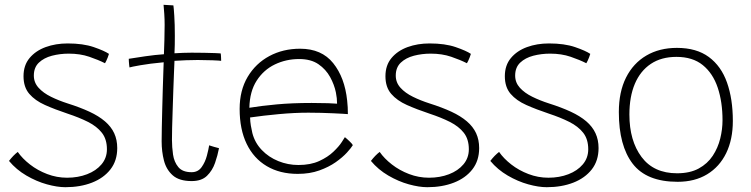

<svg xmlns="http://www.w3.org/2000/svg" viewBox="-20 -738 3129 800"><path d="M252.5 42Q218.5 42 175.2 30Q132 18 90 -6.5Q48 -31 17.5 -67.5Q21.5 -72.5 26 -78Q30.5 -83.5 35.5 -88.5Q40.5 -93.5 45.2 -97.8Q50 -102 54 -105Q73 -77.5 104.8 -52.8Q136.5 -28 176.5 -12.8Q216.5 2.5 259.5 2.5Q305 2.5 342.8 -12Q380.5 -26.5 403 -53.2Q425.5 -80 425.5 -116Q425.5 -158 404.5 -184.8Q383.5 -211.5 346.8 -230Q310 -248.5 261.5 -264.5Q209 -282 167.5 -300.5Q126 -319 102 -347Q78 -375 78 -420.5Q78 -466 103.2 -496.2Q128.5 -526.5 170.2 -541.8Q212 -557 262 -557Q326 -557 370.5 -541.8Q415 -526.5 434 -513.5Q432 -506.5 429 -498.8Q426 -491 423 -484.8Q420 -478.5 417.5 -474.5Q390 -488.5 352 -501.5Q314 -514.5 266.5 -514.5Q230 -514.5 196.5 -505.8Q163 -497 142 -477Q121 -457 121 -423Q121 -394 140.8 -372.2Q160.5 -350.5 192.5 -334.8Q224.5 -319 262 -307Q314 -290.5 352.8 -272.5Q391.5 -254.5 417.2 -232.5Q443 -210.5 455.8 -183Q468.5 -155.5 468.5 -121Q468.5 -68.5 440.2 -32.2Q412 4 363.2 23Q314.5 42 252.5 42Z M892.5 -120.5Q887 -91 876 -59.2Q865 -27.5 842.5 -5.5Q820 16.5 778.5 16.5Q727 16.5 700 -7.2Q673 -31 663.2 -68.8Q653.5 -106.5 653.5 -149Q653.5 -171 654.2 -206.8Q655 -242.5 656 -284Q657 -325.5 658.2 -365Q659.5 -404.5 660.5 -435Q661.5 -465.5 662 -478.5Q603 -473 565 -466.2Q527 -459.5 519.5 -457Q519 -460.5 518.2 -467.2Q517.5 -474 517 -481.2Q516.5 -488.5 516.5 -493Q543.5 -497.5 585 -503.5Q626.5 -509.5 663 -512Q664 -539.5 665 -571.5Q666 -603.5 666 -634Q666 -658 664.5 -679.8Q663 -701.5 661.5 -718L702.5 -715.5Q704 -706 706.2 -671.8Q708.5 -637.5 708.5 -588.5Q708.5 -573.5 708.2 -551.2Q708 -529 707 -516Q721 -517 742.8 -517.8Q764.5 -518.5 778.5 -518.5Q804.5 -518.5 830.8 -518Q857 -517.5 876.2 -516.8Q895.5 -516 899.5 -515.5Q900.5 -512 901 -500.2Q901.5 -488.5 901.5 -484.5Q896.5 -485.5 865.8 -486.8Q835 -488 804 -488Q781.5 -488 755 -487Q728.5 -486 707 -484.5Q706.5 -469 705 -436.5Q703.5 -404 702.2 -363.2Q701 -322.5 699.5 -281.5Q698 -240.5 697.2 -206.5Q696.5 -172.5 696.5 -155Q696.5 -125 701 -94Q705.5 -63 723 -41.8Q740.5 -20.5 778.5 -20.5Q805 -20.5 820 -41.5Q835 -62.5 842 -89.2Q849 -116 851.5 -132.5Q853.5 -132 859.2 -130Q865 -128 872.2 -126Q879.5 -124 885.2 -122.5Q891 -121 892.5 -120.5Z M1450 -133Q1443.5 -122 1425.5 -102.2Q1407.5 -82.5 1378.8 -62.2Q1350 -42 1310.5 -27.8Q1271 -13.5 1220.5 -13.5Q1146 -13.5 1091.5 -45.8Q1037 -78 1007.8 -138.5Q978.5 -199 978.5 -284Q978.5 -361.5 1012 -417.8Q1045.5 -474 1102.5 -504.5Q1159.5 -535 1230.5 -535Q1320 -535 1368.2 -475Q1416.5 -415 1426.5 -319Q1428 -305.5 1428.8 -291.2Q1429.5 -277 1429.5 -262.5Q1424 -263 1407.8 -264Q1391.5 -265 1368.2 -266Q1345 -267 1318.2 -267.8Q1291.5 -268.5 1265 -268.5Q1207.5 -268.5 1142.2 -262.5Q1077 -256.5 1022 -248.5Q1022.5 -231 1025.2 -214.8Q1028 -198.5 1031.5 -183.5Q1042 -143 1070.8 -113Q1099.5 -83 1139.5 -66.8Q1179.5 -50.5 1223.5 -50.5Q1274 -50.5 1310 -67Q1346 -83.5 1369.2 -105.8Q1392.5 -128 1404 -146Q1415.5 -164 1417 -166.5Q1420 -164 1425 -159.8Q1430 -155.5 1435.2 -150.5Q1440.5 -145.5 1444.5 -141Q1448.5 -136.5 1450 -133ZM1019 -289Q1068 -297 1132.5 -303Q1197 -309 1278.5 -309Q1320 -309 1346.8 -308Q1373.5 -307 1384.5 -306Q1384.5 -328.5 1379.5 -353Q1373 -385 1355.5 -417Q1338 -449 1306.8 -470.5Q1275.5 -492 1226.5 -492Q1172 -492 1125.2 -469.5Q1078.5 -447 1049.5 -402Q1020.5 -357 1019 -289Z M1760.5 42Q1726.5 42 1683.2 30Q1640 18 1598 -6.5Q1556 -31 1525.5 -67.5Q1529.5 -72.5 1534 -78Q1538.5 -83.5 1543.5 -88.5Q1548.5 -93.5 1553.2 -97.8Q1558 -102 1562 -105Q1581 -77.5 1612.8 -52.8Q1644.5 -28 1684.5 -12.8Q1724.5 2.5 1767.5 2.5Q1813 2.5 1850.8 -12Q1888.5 -26.5 1911 -53.2Q1933.5 -80 1933.5 -116Q1933.5 -158 1912.5 -184.8Q1891.5 -211.5 1854.8 -230Q1818 -248.5 1769.5 -264.5Q1717 -282 1675.5 -300.5Q1634 -319 1610 -347Q1586 -375 1586 -420.5Q1586 -466 1611.2 -496.2Q1636.5 -526.5 1678.2 -541.8Q1720 -557 1770 -557Q1834 -557 1878.5 -541.8Q1923 -526.5 1942 -513.5Q1940 -506.5 1937 -498.8Q1934 -491 1931 -484.8Q1928 -478.5 1925.5 -474.5Q1898 -488.5 1860 -501.5Q1822 -514.5 1774.5 -514.5Q1738 -514.5 1704.5 -505.8Q1671 -497 1650 -477Q1629 -457 1629 -423Q1629 -394 1648.8 -372.2Q1668.5 -350.5 1700.5 -334.8Q1732.5 -319 1770 -307Q1822 -290.5 1860.8 -272.5Q1899.5 -254.5 1925.2 -232.5Q1951 -210.5 1963.8 -183Q1976.5 -155.5 1976.5 -121Q1976.5 -68.5 1948.2 -32.2Q1920 4 1871.2 23Q1822.5 42 1760.5 42Z M2258 42Q2224 42 2180.8 30Q2137.5 18 2095.5 -6.5Q2053.5 -31 2023 -67.5Q2027 -72.5 2031.5 -78Q2036 -83.5 2041 -88.5Q2046 -93.5 2050.8 -97.8Q2055.5 -102 2059.5 -105Q2078.5 -77.5 2110.2 -52.8Q2142 -28 2182 -12.8Q2222 2.5 2265 2.5Q2310.5 2.5 2348.2 -12Q2386 -26.5 2408.5 -53.2Q2431 -80 2431 -116Q2431 -158 2410 -184.8Q2389 -211.5 2352.2 -230Q2315.5 -248.5 2267 -264.5Q2214.5 -282 2173 -300.5Q2131.5 -319 2107.5 -347Q2083.5 -375 2083.5 -420.5Q2083.5 -466 2108.8 -496.2Q2134 -526.5 2175.8 -541.8Q2217.5 -557 2267.5 -557Q2331.5 -557 2376 -541.8Q2420.5 -526.5 2439.5 -513.5Q2437.5 -506.5 2434.5 -498.8Q2431.5 -491 2428.5 -484.8Q2425.5 -478.5 2423 -474.5Q2395.5 -488.5 2357.5 -501.5Q2319.5 -514.5 2272 -514.5Q2235.5 -514.5 2202 -505.8Q2168.5 -497 2147.5 -477Q2126.5 -457 2126.5 -423Q2126.5 -394 2146.2 -372.2Q2166 -350.5 2198 -334.8Q2230 -319 2267.5 -307Q2319.5 -290.5 2358.2 -272.5Q2397 -254.5 2422.8 -232.5Q2448.5 -210.5 2461.2 -183Q2474 -155.5 2474 -121Q2474 -68.5 2445.8 -32.2Q2417.5 4 2368.8 23Q2320 42 2258 42Z M2803.5 19.5Q2674 19.5 2616.2 -55.8Q2558.5 -131 2558.5 -271Q2558.5 -355 2588.5 -414.8Q2618.5 -474.5 2673 -506.5Q2727.5 -538.5 2800.5 -538.5Q2882 -538.5 2933.5 -500.5Q2985 -462.5 3009.2 -394Q3033.5 -325.5 3033.5 -234Q3033.5 -157 3005.8 -100Q2978 -43 2926.5 -11.8Q2875 19.5 2803.5 19.5ZM2801 -16Q2855 -16 2891.5 -36Q2928 -56 2949.8 -89Q2971.5 -122 2981 -160.8Q2990.5 -199.5 2990.5 -237Q2990.5 -313 2970.5 -372.8Q2950.5 -432.5 2908.2 -466.8Q2866 -501 2798.5 -501Q2735.5 -501 2691.8 -471.8Q2648 -442.5 2625.2 -388.8Q2602.5 -335 2602.5 -261Q2602.5 -151.5 2653.2 -83.8Q2704 -16 2801 -16Z"/></svg>

Font: Grandstander Thin Thin
Style: Regular
Weight: 250
Version: Version 1.200